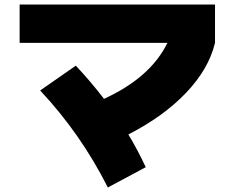

<svg xmlns="http://www.w3.org/2000/svg" viewBox="-20 -758 1040 851"><path d="M158 -357 316 -467Q380 -399 441 -320Q647 -414 722 -568H67V-738H933V-568Q905 -452 805 -347Q705 -242 549 -162Q589 -96 626 -17L458 73Q338 -165 158 -357Z"/></svg>

Font: Enso Black
Style: Regular
Weight: 900
Designer: Coji Morishita
Foundry: UNDERFOREST DESIGN
Version: Version 1.000